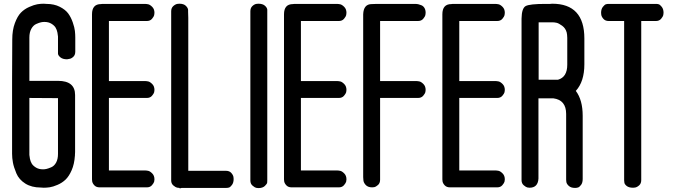

<svg xmlns="http://www.w3.org/2000/svg" viewBox="-20 -815 3635 1033"><path d="M292 -287 138 -288V9Q138 13 138 18.5Q138 24 141 39Q144 54 151 65.5Q158 77 173.5 86.5Q189 96 211 96H212Q220 96 229.5 94Q239 92 255.5 85Q272 78 282 59.5Q292 41 292 13ZM292 -536V-550V-609Q292 -613 292 -618.5Q292 -624 289 -639.5Q286 -655 279 -666.5Q272 -678 256.5 -687.5Q241 -697 219 -697H218Q210 -697 200.5 -695Q191 -693 175 -686Q159 -679 148.5 -660Q138 -641 138 -613V-397V-380H266H288H290H292Q384 -380 384 -304V-301V3Q384 6 383.5 12.5Q383 19 383 22H384V23H383Q380 68 365.5 101Q351 134 332.5 151.5Q314 169 289.5 179.5Q265 190 248 192.5Q231 195 215 195L200 194Q150 194 116 172.5Q82 151 68 117.5Q54 84 49.5 59.5Q45 35 45 12V1V-392V-393L46 -603Q46 -653 60 -690.5Q74 -728 92.5 -747Q111 -766 137 -777.5Q163 -789 180.5 -792Q198 -795 215 -795L230 -794Q271 -794 301.5 -778.5Q332 -763 347 -742.5Q362 -722 371.5 -694.5Q381 -667 383 -648.5Q385 -630 385 -613V-601V-537Q385 -519 374 -509Q363 -499 352 -498L341 -496Q318 -496 305.5 -506Q293 -516 292 -526Z M811 -331Q811 -326 809.5 -319Q808 -312 798 -300Q788 -288 770 -288H736H727H577H566V91V102H573H709H714H721H756H758Q767 102 777 104Q787 106 799 118Q811 130 811 150Q811 155 809.5 162Q808 169 798 181Q788 193 770 193H736H727H577H563H551H524H523H520H516Q498 193 488 182.5Q478 172 476 161L475 150V148V138V117V96V91V51V-650V-691V-696V-703V-738Q475 -793 523 -793L531 -794H551H573H709H714H721H756H758Q767 -794 777 -792Q787 -790 799 -778Q811 -766 811 -746Q811 -741 809.5 -733.5Q808 -726 798 -714Q788 -702 770 -702H736H727H577H566V-379H573H709H714H721H756H758Q767 -379 777 -377Q787 -375 799 -363Q811 -351 811 -331ZM551 -794H573Z M1161 196H1140ZM957 196 951 198Q945 199 945 196Q940 196 932.5 194.5Q925 193 913 183Q901 173 901 156V-754Q901 -772 912 -782Q923 -792 934 -794L945 -795Q968 -795 979.5 -784Q991 -773 992 -762V-751L993 -719V-698V-693V-652V54V95V99V104H1135H1149H1196Q1214 104 1224 115Q1234 126 1236 137L1237 148Q1237 168 1228 180Q1219 192 1212 194Q1205 196 1198 196H1196H1169H1161H1140H1003H998Z M1327 -693V-707V-719V-754Q1327 -772 1337.5 -782Q1348 -792 1359 -794L1370 -795Q1393 -795 1405 -784.5Q1417 -774 1418 -763V-752V-719V-698V-693V-652V54V95V99V121V155Q1418 160 1417.5 167Q1417 174 1405 185.5Q1393 197 1370 197Q1365 197 1358 195.5Q1351 194 1339 184Q1327 174 1327 156V121Z M1844 -331Q1844 -326 1842.5 -319Q1841 -312 1831 -300Q1821 -288 1803 -288H1769H1760H1610H1599V91V102H1606H1742H1747H1754H1789H1791Q1800 102 1810 104Q1820 106 1832 118Q1844 130 1844 150Q1844 155 1842.5 162Q1841 169 1831 181Q1821 193 1803 193H1769H1760H1610H1596H1584H1557H1556H1553H1549Q1531 193 1521 182.5Q1511 172 1509 161L1508 150V148V138V117V96V91V51V-650V-691V-696V-703V-738Q1508 -793 1556 -793L1564 -794H1584H1606H1742H1747H1754H1789H1791Q1800 -794 1810 -792Q1820 -790 1832 -778Q1844 -766 1844 -746Q1844 -741 1842.5 -733.5Q1841 -726 1831 -714Q1821 -702 1803 -702H1769H1760H1610H1599V-379H1606H1742H1747H1754H1789H1791Q1800 -379 1810 -377Q1820 -375 1832 -363Q1844 -351 1844 -331ZM1584 -794H1606Z M2010 -794H2032ZM2007 -794H2010ZM2007 -794H2010H2032H2215Q2216 -794 2217 -794Q2223 -794 2229.5 -792.5Q2236 -791 2246.5 -787Q2257 -783 2263.5 -772.5Q2270 -762 2270 -746Q2270 -741 2268.5 -733.5Q2267 -726 2257 -714Q2247 -702 2229 -702H2195H2036H2025V-379H2032H2168H2173H2215H2217Q2226 -379 2236 -377Q2246 -375 2258 -363Q2270 -351 2270 -331Q2270 -326 2268.5 -319Q2267 -312 2257 -300Q2247 -288 2229 -288H2195H2036H2025V91V105V152Q2025 170 2014 180Q2003 190 1993 192L1982 193Q1959 193 1947 179.5Q1935 166 1935 152L1934 138V117V96V91V51V-650V-691V-696V-738Q1936 -793 1980 -793H1981Z M2696 -331Q2696 -326 2694.5 -319Q2693 -312 2683 -300Q2673 -288 2655 -288H2621H2612H2462H2451V91V102H2458H2594H2599H2606H2641H2643Q2652 102 2662 104Q2672 106 2684 118Q2696 130 2696 150Q2696 155 2694.5 162Q2693 169 2683 181Q2673 193 2655 193H2621H2612H2462H2448H2436H2409H2408H2405H2401Q2383 193 2373 182.5Q2363 172 2361 161L2360 150V148V138V117V96V91V51V-650V-691V-696V-703V-738Q2360 -793 2408 -793L2416 -794H2436H2458H2594H2599H2606H2641H2643Q2652 -794 2662 -792Q2672 -790 2684 -778Q2696 -766 2696 -746Q2696 -741 2694.5 -733.5Q2693 -726 2683 -714Q2673 -702 2655 -702H2621H2612H2462H2451V-379H2458H2594H2599H2606H2641H2643Q2652 -379 2662 -377Q2672 -375 2684 -363Q2696 -351 2696 -331ZM2436 -794H2458Z M2982 -386Q3032 -400 3032 -467V-472V-611Q3032 -623 3031 -628Q3031 -630 3030 -634Q3029 -638 3029 -640Q3023 -663 3004.5 -676.5Q2986 -690 2974 -692.5Q2962 -695 2952 -695H2951H2878V-614V-386H2936ZM2940 -794Q2942 -794 2945.5 -794.5Q2949 -795 2951 -795Q3124 -795 3124 -608V-602V-601V-602V-601V-480V-469Q3124 -376 3078 -326Q3115 -277 3115 -192V148Q3115 168 3106.5 179.5Q3098 191 3090.5 193.5Q3083 196 3075 196H3073Q3052 196 3040 185Q3028 174 3027 163L3026 152V-202Q3026 -277 2957 -286H2877V146Q2874 195 2829 195Q2824 195 2817 193.5Q2810 192 2798 182Q2786 172 2786 154V144V-182V-460V-472V-460V-472V-565V-659V-663V-715Q2787 -771 2808.5 -782.5Q2830 -794 2915 -794Z M3508 -794H3510Q3517 -794 3524 -792Q3531 -790 3540.5 -778Q3550 -766 3550 -746Q3550 -741 3548.5 -733.5Q3547 -726 3537 -714Q3527 -702 3509 -702H3474H3430V93V107V154Q3430 172 3419 182Q3408 192 3397 194L3386 195Q3363 195 3351 185Q3339 175 3339 165L3338 155V119V98V93V53V-649V-690V-694V-702H3316H3302H3255Q3237 -702 3227 -713Q3217 -724 3215 -735L3214 -746Q3214 -766 3223.5 -778Q3233 -790 3240 -792Q3247 -794 3254 -794H3256H3287H3290H3311H3448H3453H3474ZM3290 -794H3311Z"/></svg>

Font: Soda Fountain
Style: Regular
Weight: 400
Version: Version 1.0